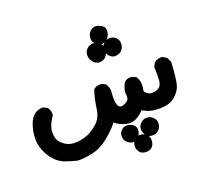

<svg xmlns="http://www.w3.org/2000/svg" viewBox="-118 -347 861 814"><g transform="rotate(-20 312.5 60.0)"><path d="M383.8 338.9Q372.1 326.2 372.1 309.6Q372.1 292 383.3 281.2Q394.5 270.5 408.2 270.5Q418 270.5 425.8 273.9Q433.6 277.3 438.5 281.2Q448.2 293 448.2 307.6Q448.2 326.2 436.5 338.9Q426.8 347.7 411.1 347.7Q400.4 347.7 394.5 345.2Q388.7 342.8 383.8 338.9ZM451.2 174.8Q418.9 209 387.7 209Q370.1 209 352.1 201.2Q334 193.4 321.3 182.6Q309.6 200.2 281.2 225.6Q244.1 259.8 207 271.5Q169.9 283.2 127 283.2H126Q99.6 277.3 75.2 268.6Q47.9 259.8 27.3 237.3Q6.8 214.8 -3.9 186.5Q-13.7 161.1 -13.7 137.7Q-13.7 110.4 -6.8 85Q10.7 20.5 60.5 20.5H62.5L80.1 29.3Q90.8 41 90.8 56.6Q90.8 59.6 90.8 65.4Q63.5 104.5 63.5 135.3Q63.5 166 79.6 182.1Q95.7 198.2 113.3 204.1Q126 208 136.7 208Q168 208 198.2 196.3Q221.7 186.5 246.1 164.1Q269.5 141.6 274.4 105.5Q279.3 64.5 293 22.5L295.9 20.5Q306.6 11.7 323.2 11.7Q326.2 11.7 330.1 11.7L347.7 20.5Q358.4 37.1 358.4 54.7Q358.4 59.6 357.4 64.5Q356.4 74.2 356.4 83Q356.4 116.2 366.2 125Q370.1 129.9 375.5 129.9Q380.9 129.9 386.7 127.9Q405.3 121.1 410.2 112.3Q413.1 106.4 413.1 97.7L412.1 82Q412.1 63.5 425.8 38.1Q437.5 27.3 453.1 27.3Q460.9 27.3 462.9 28.3L479.5 36.1Q490.2 53.7 490.2 72.3Q490.2 85 489.3 88.9Q487.3 94.7 487.3 97.2Q487.3 99.6 487.3 101.6Q488.3 106.4 495.1 111.3Q504.9 121.1 519.5 121.1Q531.2 121.1 540.5 117.2Q549.8 113.3 553.7 109.4Q561.5 101.6 564.5 82Q565.4 70.3 565.4 55.2Q565.4 40 564.5 21.5L573.2 3.9Q586.9 -7.8 604.5 -7.8Q606.4 -7.8 610.4 -7.8L628.9 2.9L639.6 25.4Q634.8 108.4 627 129.9Q619.1 152.3 600.6 168.9Q583 186.5 557.6 191.4Q543 194.3 529.3 194.3Q515.6 194.3 503.9 193.4Q477.5 190.4 451.2 174.8ZM460 211.9Q477.5 211.9 490.2 225.6Q500 236.3 500 249Q500 259.8 496.1 267.6Q491.2 277.3 485.4 282.2Q474.6 292 456.1 291Q440.4 290 430.7 277.3Q420.9 264.6 420.9 249.5Q420.9 234.4 433.1 223.1Q445.3 211.9 460 211.9ZM346.7 222.7Q356.4 213.9 369.1 213.9Q388.7 213.9 401.4 226.6Q409.2 235.4 409.2 247.1Q409.2 251 408.2 254.9Q402.3 285.2 372.1 290H370.1Q354.5 287.1 344.2 276.4Q334 265.6 334 249.5Q334 233.4 346.7 222.7ZM328.1 -152.3Q339.8 -162.1 353.5 -162.1Q371.1 -162.1 384.8 -149.4L387.7 -145.5Q396.5 -134.8 396.5 -122.1Q396.5 -118.2 395.5 -114.3Q392.6 -98.6 381.8 -87.9Q371.1 -77.1 352.5 -77.1H351.6Q337.9 -79.1 328.1 -88.9L325.2 -92.8Q314.5 -104.5 314.5 -122.6Q314.5 -140.6 328.1 -152.3ZM398.4 -92.8Q388.7 -105.5 388.7 -120.6Q388.7 -135.7 400.4 -147.5Q412.1 -159.2 426.8 -159.2Q444.3 -159.2 457 -147.5Q466.8 -135.7 466.8 -122.1Q466.8 -102.5 454.1 -89.8Q443.4 -80.1 424.8 -79.1Q410.2 -80.1 401.4 -89.8ZM351.6 -185.5Q351.6 -204.1 365.2 -216.8Q376 -226.6 387.7 -226.6Q398.4 -226.6 407.7 -221.7Q417 -216.8 421.9 -212.9Q429.7 -204.1 429.7 -192.4Q429.7 -188.5 428.7 -183.6Q420.9 -151.4 390.6 -146.5H388.7Q372.1 -149.4 361.8 -160.2Q351.6 -170.9 351.6 -185.5Z"/></g></svg>

Font: JasonHandwriting2
Style: SemiBold
Weight: 600
Version: Version 1.04.7